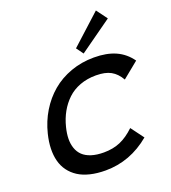

<svg xmlns="http://www.w3.org/2000/svg" viewBox="-196 -1291 1290 1445"><g transform="rotate(-20 448.5 -568.5)"><path d="M681.2 -227.1 757.8 -124Q597.2 9.8 399.9 9.8Q332 9.8 276.9 -3.7Q221.7 -17.1 182.4 -42.5Q143.1 -67.9 116.5 -104Q89.8 -140.1 77.9 -185.8Q65.9 -231.4 67.4 -285.2Q68.8 -338.9 84 -399.9Q106.4 -491.2 153.1 -568.1Q199.7 -645 265.6 -700.9Q331.5 -756.8 418.7 -788.3Q505.9 -819.8 605 -819.8Q707 -819.8 778.3 -787.8Q849.6 -755.9 897 -689L768.1 -584Q737.3 -638.2 692.1 -663.1Q647 -688 573.2 -688Q503.4 -688 445.1 -666.3Q386.7 -644.5 345 -605Q303.2 -565.4 274.4 -513.9Q245.6 -462.4 230 -399.9Q217.8 -351.1 217 -309.8Q216.3 -268.6 228.5 -233.4Q240.7 -198.2 266.1 -173.8Q291.5 -149.4 333.7 -135.7Q376 -122.1 433.1 -122.1Q507.3 -122.1 565.7 -147.2Q624 -172.4 681.2 -227.1ZM741.2 -1147 805.2 -1060.1 543.9 -874 502.9 -930.2Z"/></g></svg>

Font: Sinkin Sans 600 SemiBold Italic
Style: Regular
Weight: 600
Italic angle: -112°
Designer: Keith Bates
Foundry: K-Type
Version: Sinkin Sans (version 1.0)  by Keith Bates   •   © 2014   www